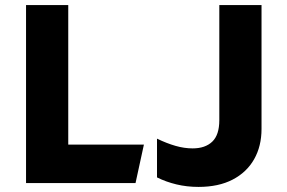

<svg xmlns="http://www.w3.org/2000/svg" viewBox="-20 -720 1130 755"><path d="M82.4 0V-700H248.4V-151.5H545.9L512.9 0ZM760.6 15Q714.9 15 673.8 5.1Q632.6 -4.8 597.4 -22.4V-174.8Q635.9 -156.2 670.2 -146.4Q704.5 -136.5 737.6 -136.5Q787.1 -136.5 814.8 -163.1Q842.4 -189.6 842.4 -247.5V-700H1008.4V-213.2Q1008.4 -145.2 979.3 -93.9Q950.2 -42.6 894.9 -13.8Q839.6 15 760.6 15Z"/></svg>

Font: Geologica-Sharp
Style: Regular
Weight: 100
Designer: Sindre Bremnes, Frode Helland
Foundry: Monokrom Skriftforlag AS
Version: Version 1.010;gftools[0.9.28]